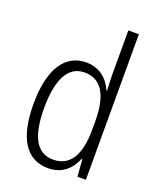

<svg xmlns="http://www.w3.org/2000/svg" viewBox="-143 -846 775 942"><g transform="rotate(20 245.0 -375.0)"><path d="M222 10C297 10 340 -35 362 -89H366L373 0H417V-760H362V-527C362 -503 364 -475 365 -446H362C340 -499 294 -542 223 -542C112 -542 48 -444 48 -262C48 -84 108 10 222 10ZM231 -38C143 -38 104 -117 104 -261C104 -412 147 -493 232 -493C321 -493 362 -419 362 -286V-240C362 -111 320 -38 231 -38Z"/></g></svg>

Font: Noto Sans Malayalam Condensed Light
Style: Regular
Weight: 300
Width: 3
Designer: Jelle Bosma - Monotype Design Team
Foundry: Monotype Imaging Inc.
Version: Version 2.104